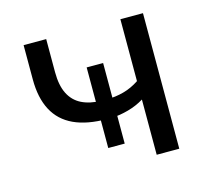

<svg xmlns="http://www.w3.org/2000/svg" viewBox="-78 -576 722 665"><g transform="rotate(-15 283.5 -243.0)"><path d="M406 0V-198Q380 -182 349 -173.5Q318 -165 291 -164L309 -179V-66H250V-179L273 -164Q201 -164 153.5 -186Q106 -208 82.5 -252.5Q59 -297 59 -363V-486H140V-367Q140 -320 155 -290Q170 -260 199 -245.5Q228 -231 271 -230L250 -220V-355H309V-220L289 -230Q320 -230 349.5 -238Q379 -246 406 -264V-486H487V0Z"/></g></svg>

Font: NunitoSans1
Style: Book
Weight: 400
Designer: Vernon Adams
Foundry: Vernon Adams
Version: Version 3.101;gftools[0.9.27]